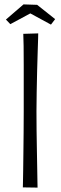

<svg xmlns="http://www.w3.org/2000/svg" viewBox="-20 -853 278 874"><path d="M86 -699 154 -701Q154 -701 153.5 -677.5Q153 -654 151.5 -615.5Q150 -577 149 -529.5Q148 -482 147 -434.5Q146 -387 146 -347Q146 -307 146.5 -259.5Q147 -212 148 -166Q149 -120 149.5 -82Q150 -44 150.5 -21.5Q151 1 151 1L84 0Q84 0 84.5 -21Q85 -42 85.5 -77.5Q86 -113 86.5 -157.5Q87 -202 87.5 -250.5Q88 -299 88 -345Q88 -397 88 -451.5Q88 -506 88 -556Q88 -606 87.5 -644Q87 -682 86 -699ZM212 -741 118 -792 27 -743 7 -764 87 -833 149 -831 231 -766Z"/></svg>

Font: Truculenta Light
Style: Regular
Weight: 300
Version: Version 1.002